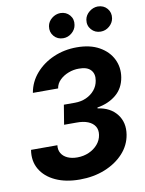

<svg xmlns="http://www.w3.org/2000/svg" viewBox="-101 -1016 830 1097"><g transform="rotate(-10 313.5 -468.0)"><path d="M272.5 9.8Q190.9 9.8 131.8 -17.6Q72.8 -44.9 44.4 -93.5Q16.1 -142.1 26.4 -205.6H179.2Q175.8 -179.2 187.5 -159.2Q199.2 -139.2 223.1 -128.2Q247.1 -117.2 279.8 -117.2Q316.4 -117.2 347.4 -130.9Q378.4 -144.5 398.9 -168.5Q419.4 -192.4 423.8 -222.7Q428.2 -251.5 415.5 -272Q402.8 -292.5 375.7 -303.5Q348.6 -314.5 308.1 -314H237.3L255.9 -427.2H320.3Q356 -427.2 385.5 -440.4Q415 -453.6 434.6 -477.1Q454.1 -500.5 459 -531.2Q465.8 -569.3 444.6 -592.5Q423.3 -615.7 376.5 -615.2Q345.2 -615.7 315.4 -604.2Q285.6 -592.8 264.9 -572.5Q244.1 -552.2 239.7 -524.4H93.3Q104 -586.9 145.8 -635Q187.5 -683.1 249.8 -710.2Q312 -737.3 384.8 -737.3Q461.9 -737.3 514.6 -707.8Q567.4 -678.2 591.3 -629.6Q615.2 -581.1 606 -524.4Q595.7 -461.9 551.5 -425.3Q507.3 -388.7 441.9 -377.9V-373Q515.1 -362.8 552.7 -314.2Q590.3 -265.6 579.1 -196.3Q569.3 -135.7 526.6 -89.4Q483.9 -43 418.2 -16.6Q352.5 9.8 272.5 9.8ZM319.3 -801.8Q285.6 -801.8 265.1 -825.9Q244.6 -850.1 250 -883.3Q254.4 -909.7 276.6 -927.7Q298.8 -945.8 326.7 -946.3Q360.4 -945.8 380.6 -922.1Q400.9 -898.4 395 -865.2Q391.1 -839.4 369.1 -820.6Q347.2 -801.8 319.3 -801.8ZM536.6 -801.8Q503.4 -801.8 482.4 -825.7Q461.4 -849.6 466.8 -883.3Q471.7 -909.7 494.1 -927.7Q516.6 -945.8 543.5 -946.3Q578.1 -945.8 598.1 -922.1Q618.2 -898.4 612.8 -865.2Q608.4 -839.4 586.7 -820.6Q564.9 -801.8 536.6 -801.8Z"/></g></svg>

Font: Inter Tight
Style: Bold Italic
Weight: 700
Italic angle: -9.39999°
Designer: Rasmus Andersson
Foundry: rsms
Version: Version 3.004